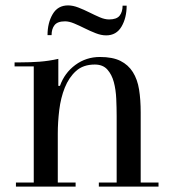

<svg xmlns="http://www.w3.org/2000/svg" viewBox="-20 -691 627 711"><path d="M232 -671Q250 -671 270.5 -663Q291 -655 311 -645Q331 -635 349.5 -627Q368 -619 384 -619Q412 -619 423 -633Q434 -647 434 -670H449Q449 -625 430 -592.5Q411 -560 373 -560Q355 -560 334.5 -568Q314 -576 294 -586Q274 -596 255 -604Q236 -612 221 -612Q193 -612 182 -598Q171 -584 171 -561H156Q156 -606 175 -638.5Q194 -671 232 -671ZM260 0H39V-15H105V-445H34V-460H55Q92 -460 126 -462.5Q160 -465 196 -473V-373H202Q219 -421 259 -450.5Q299 -480 350 -480Q397 -480 426 -465.5Q455 -451 472 -424Q489 -397 495 -359.5Q501 -322 501 -275V-15H567V0H346V-15H412V-261Q412 -291 410.5 -325Q409 -359 401.5 -387Q394 -415 377.5 -433.5Q361 -452 331 -452Q288 -452 261.5 -428Q235 -404 220 -366.5Q205 -329 199.5 -284Q194 -239 194 -196V-15H260Z"/></svg>

Font: Elsie
Style: Regular
Weight: 400
Designer: Alejandro Inler
Foundry: Alejandro Inler
Version: 1.001